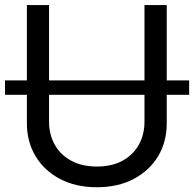

<svg xmlns="http://www.w3.org/2000/svg" viewBox="-32 -748 787 779"><path d="M735.4 -421.9V-363.3H-11.7V-421.9ZM360.8 11.7Q275.4 11.7 211.4 -22Q147.5 -55.7 112.3 -114.3Q77.1 -172.9 77.1 -247.1V-727.5H167V-254.4Q167 -201.7 190.4 -160.4Q213.9 -119.1 257.3 -95.7Q300.8 -72.3 360.8 -72.3Q421.4 -72.3 464.6 -95.7Q507.8 -119.1 531 -160.4Q554.2 -201.7 554.2 -254.4V-727.5H644.5V-247.6Q644.5 -172.4 609.4 -114Q574.2 -55.7 510.5 -22Q446.8 11.7 360.8 11.7Z"/></svg>

Font: Inter 24pt
Style: Regular
Weight: 400
Designer: Rasmus Andersson
Foundry: rsms
Version: Version 4.001;git-66647c0bb